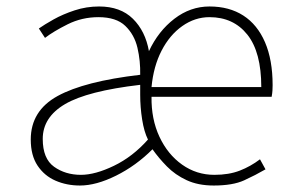

<svg xmlns="http://www.w3.org/2000/svg" viewBox="-20 -560 903 593"><path d="M227 13Q186 13 151.5 -2Q117 -17 96 -48.5Q75 -80 75 -129Q75 -218 158 -263.5Q241 -309 413 -329Q414 -372 404.5 -412.5Q395 -453 367 -480Q339 -507 284 -507Q233 -507 189 -485Q145 -463 119 -443L100 -472Q117 -484 145.5 -500Q174 -516 210.5 -528Q247 -540 286 -540Q352 -540 390.5 -502Q429 -464 440 -402Q469 -464 518.5 -502Q568 -540 627 -540Q688 -540 731.5 -512Q775 -484 798.5 -429.5Q822 -375 822 -297Q822 -289 821.5 -280.5Q821 -272 819 -261H448Q447 -192 472.5 -137.5Q498 -83 542.5 -51.5Q587 -20 642 -20Q687 -20 720.5 -33Q754 -46 783 -68L800 -37Q769 -19 734 -3Q699 13 640 13Q592 13 556.5 -3.5Q521 -20 495.5 -46Q470 -72 451 -99Q400 -48 338.5 -17.5Q277 13 227 13ZM230 -20Q274 -20 332 -48Q390 -76 437 -129Q425 -153 419 -191Q413 -229 413 -267V-298Q250 -279 181 -238.5Q112 -198 112 -131Q112 -70 147 -45Q182 -20 230 -20ZM448 -291H787Q787 -399 744 -453Q701 -507 627 -507Q582 -507 543 -479.5Q504 -452 479 -403.5Q454 -355 448 -291Z"/></svg>

Font: Noto Sans TC Thin Thin
Style: Regular
Weight: 250
Version: Version 2.004-H2;hotconv 1.0.118;makeotfexe 2.5.65603